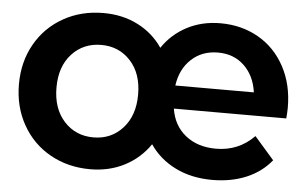

<svg xmlns="http://www.w3.org/2000/svg" viewBox="-46 -671 1194 747"><g transform="rotate(5 551.0 -297.0)"><path d="M1073.3 -255.6H634.4Q644.4 -190 691.7 -152.2Q738.9 -114.4 811.1 -114.4Q898.9 -114.4 960 -176.7L1036.7 -88.9Q997.8 -41.1 938.9 -16.7Q880 7.8 806.7 7.8Q725.6 7.8 662.8 -23.3Q600 -54.4 562.2 -110Q524.4 -54.4 464.4 -23.3Q404.4 7.8 330 7.8Q243.3 7.8 173.9 -31.1Q104.4 -70 65 -140Q25.6 -210 25.6 -297.8Q25.6 -385.6 65 -455Q104.4 -524.4 173.9 -563.3Q243.3 -602.2 330 -602.2Q404.4 -602.2 464.4 -571.7Q524.4 -541.1 561.1 -486.7Q597.8 -541.1 656.1 -571.7Q714.4 -602.2 786.7 -602.2Q868.9 -602.2 934.4 -565Q1000 -527.8 1037.8 -458.3Q1075.6 -388.9 1075.6 -297.8Q1075.6 -280 1073.3 -255.6ZM632.2 -345.6H938.9Q930 -410 889.4 -448.9Q848.9 -487.8 786.7 -487.8Q724.4 -487.8 682.8 -448.9Q641.1 -410 632.2 -345.6ZM491.1 -297.8Q491.1 -380 446.1 -428.9Q401.1 -477.8 332.2 -477.8Q262.2 -477.8 217.2 -428.9Q172.2 -380 172.2 -297.8Q172.2 -215.6 217.2 -166.1Q262.2 -116.7 332.2 -116.7Q401.1 -116.7 446.1 -166.1Q491.1 -215.6 491.1 -297.8Z"/></g></svg>

Font: Paperlogy 7 Bold
Style: Regular
Weight: 700
Designer: redesigned by Lee Juim, glyphs from Gmarket Sans & Montserrat
Foundry: PT&
Version: Version 1.001